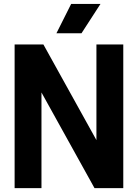

<svg xmlns="http://www.w3.org/2000/svg" viewBox="-20 -969 710 989"><path d="M55.3 0V-740H203.5L501.8 -202H476.7V-740H615V0H466.8L168.5 -538H193.6V0ZM270.6 -797.5 346.6 -948.9H497.7L399.7 -797.5Z"/></svg>

Font: Encode Sans Condensed Thin
Style: Regular
Weight: 100
Width: 3
Designer: Multiple Designers
Foundry: Impallari Type
Version: Version 3.002